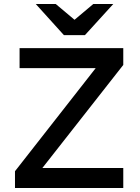

<svg xmlns="http://www.w3.org/2000/svg" viewBox="-20 -941 702 961"><path d="M405 -765H300L159 -921H259L353 -842L447 -921H547ZM55 0V-84L459 -600H78V-700H597V-616L192 -100H597V0Z"/></svg>

Font: Overpass Light
Style: Bold
Weight: 600
Designer: Delve Withrington, Thomas Jockin
Foundry: Delve Fonts
Version: Version 3.000;DELV;Overpass